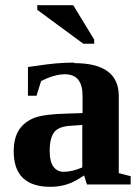

<svg xmlns="http://www.w3.org/2000/svg" viewBox="-20 -711 540 742"><path d="M267 -469V-467Q439 -467 439 -340V-42L485 -30V2H316L305 -33Q267 -7 237 2Q207 11 175 11Q33 11 33 -126Q33 -178 54 -210Q75 -241 114 -256Q152 -270 239 -272L299 -274V-341Q299 -424 231 -424Q191 -424 139 -398L121 -341H88V-452Q170 -464 196 -466Q230 -469 267 -469ZM298 -228 255 -225Q208 -223 190 -201Q172 -178 172 -127Q172 -86 187 -66Q202 -47 226 -47Q258 -47 298 -64ZM302 -542 124 -673V-691H263L344 -558V-542Z"/></svg>

Font: Libra Serif Modern
Style: Bold
Weight: 700
Designer: Stefan Peev, Context Ltd
Foundry: Ascender Corporation
Version: Version 1.000